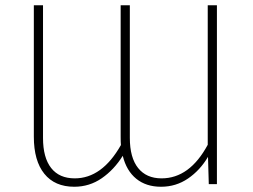

<svg xmlns="http://www.w3.org/2000/svg" viewBox="-20 -702 966 732"><path d="M807 -682V0H776L773 -104Q743 -53 697 -21.5Q651 10 594 10Q537 10 499.5 -20.5Q462 -51 448 -108Q415 -55 368 -22.5Q321 10 263 10Q189 10 149 -39.5Q109 -89 109 -181V-682H144V-176Q144 -101 175 -61.5Q206 -22 265 -22Q369 -22 441 -149Q440 -159 440 -181V-682H475V-176Q475 -101 506.5 -61.5Q538 -22 596 -22Q703 -22 772 -150V-682Z"/></svg>

Font: FiraGO UltraLight
Style: Regular
Weight: 200
Designer: bBox Type
Foundry: bBox Type GmbH
Version: Version 1.001